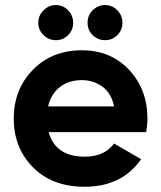

<svg xmlns="http://www.w3.org/2000/svg" viewBox="-20 -708 621 742"><path d="M196.3 -552.7Q168 -552.7 148.4 -572.3Q127.9 -591.8 127.9 -620.1Q127.9 -648.4 148.4 -668Q168 -688.5 196.3 -688.5Q223.6 -688.5 243.2 -668Q262.7 -648.4 262.7 -620.1Q262.7 -591.8 243.2 -572.3Q223.6 -552.7 196.3 -552.7ZM385.7 -552.7Q358.4 -552.7 337.9 -572.3Q318.4 -591.8 318.4 -620.1Q318.4 -648.4 337.9 -668Q358.4 -688.5 385.7 -688.5Q414.1 -688.5 433.6 -668Q453.1 -648.4 453.1 -620.1Q453.1 -591.8 433.6 -572.3Q414.1 -552.7 385.7 -552.7ZM168 -197.3Q194.3 -102.5 308.6 -102.5Q382.8 -102.5 420.9 -153.3Q456.1 -132.8 525.4 -92.8Q451.2 13.7 306.6 13.7Q182.6 13.7 108.4 -60.5Q33.2 -135.7 33.2 -250Q33.2 -363.3 107.4 -438.5Q180.7 -513.7 296.9 -513.7Q407.2 -513.7 478.5 -438.5Q549.8 -362.3 549.8 -250Q549.8 -224.6 544.9 -197.3Q418.9 -197.3 168 -197.3ZM166 -296.9Q229.5 -296.9 420.9 -296.9Q410.2 -347.7 376 -373Q340.8 -398.4 296.9 -398.4Q245.1 -398.4 210.9 -371.1Q176.8 -344.7 166 -296.9Z"/></svg>

Font: LeFont
Style: Regular
Weight: 700
Designer: Leryon MEDIA
Version: Version 1.0